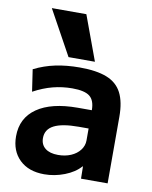

<svg xmlns="http://www.w3.org/2000/svg" viewBox="-88 -856 737 931"><g transform="rotate(10 280.0 -390.0)"><path d="M194 10Q117 10 72.5 -33Q28 -76 28 -148Q28 -238 98.5 -287Q169 -336 299 -336H368Q368 -384 343 -404Q318 -424 257 -424Q208 -424 161.5 -412Q115 -400 67 -374L51 -482Q101 -507 155.5 -518.5Q210 -530 275 -530Q358 -530 408.5 -510Q459 -490 482 -445.5Q505 -401 505 -328V0H374L373 -60H371Q343 -28 294 -9Q245 10 194 10ZM244 -94Q279 -94 307 -106Q335 -118 351.5 -139.5Q368 -161 368 -187V-246H319Q238 -246 198 -225.5Q158 -205 158 -162Q158 -130 180.5 -112Q203 -94 244 -94ZM212 -570 91 -790H261L342 -570Z"/></g></svg>

Font: M PLUS 2
Style: Bold
Weight: 700
Designer: Coji Morishita
Foundry: UNDERFOREST DESIGN
Version: Version 1.001